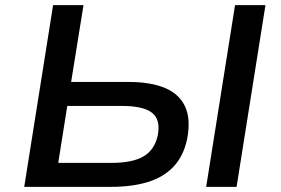

<svg xmlns="http://www.w3.org/2000/svg" viewBox="-20 -725 1090 745"><path d="M74 0 186 -705H304L256 -407H479Q565 -407 620.5 -383.5Q676 -360 698.5 -311Q721 -262 706 -185Q692 -119 653 -78Q614 -37 553 -18.5Q492 0 412 0ZM206 -93H412Q495 -93 537.5 -118.5Q580 -144 592 -199Q604 -260 570.5 -287Q537 -314 452 -314H241ZM780 0 892 -705H1010L898 0Z"/></svg>

Font: Nunito Sans 7pt SemiExpanded SemiBold
Style: Italic
Weight: 600
Width: 6
Italic angle: -9°
Designer: Vernon Adams
Foundry: Vernon Adams
Version: Version 3.101;gftools[0.9.27]